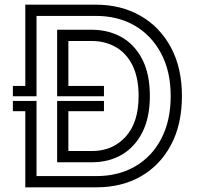

<svg xmlns="http://www.w3.org/2000/svg" viewBox="-20 -800 845 820"><path d="M88 -325H35V-369H136V-48H392Q486 -48 557.5 -89.5Q629 -131 669 -208Q709 -285 709 -390Q709 -495 668 -572Q627 -649 555.5 -690.5Q484 -732 390 -732H136V-389H35V-433H88V-780H390Q497 -780 580 -732.5Q663 -685 710 -597.5Q757 -510 757 -390Q757 -269 710.5 -181.5Q664 -94 582 -47Q500 0 392 0H88ZM224 -369H424V-325H272V-155H373Q461 -155 516.5 -216Q572 -277 572 -390Q572 -468 546 -520.5Q520 -573 474.5 -599Q429 -625 371 -625H272V-433H424V-389H224V-673H371Q442 -673 498 -642Q554 -611 587 -548Q620 -485 620 -390Q620 -298 588 -235Q556 -172 500.5 -139.5Q445 -107 373 -107H224Z"/></svg>

Font: Train One
Style: Regular
Weight: 400
Designer: Fontworks Inc.
Foundry: Fontworks Inc.
Version: Version 1.100